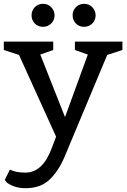

<svg xmlns="http://www.w3.org/2000/svg" viewBox="-21 -718 669 1010"><path d="M-1 -499H259V-455L191 -431L321 -102L441 -431L373 -455V-499H623V-455L543 -429L319 106Q287 182 239.5 227Q192 272 113 272Q77 272 49.5 261Q22 250 13 240L4 229L31 174Q61 190 113 190Q203 190 251 62L274 1L79 -429L-1 -455ZM248.5 -680Q266 -662 266 -637Q266 -612 248.5 -594.5Q231 -577 205 -577Q179 -577 162 -594.5Q145 -612 145 -637.5Q145 -663 162.5 -680.5Q180 -698 205.5 -698Q231 -698 248.5 -680ZM464.5 -680Q482 -662 482 -637Q482 -612 464.5 -594.5Q447 -577 421 -577Q395 -577 378 -594.5Q361 -612 361 -637.5Q361 -663 378.5 -680.5Q396 -698 421.5 -698Q447 -698 464.5 -680Z"/></svg>

Font: Belgrano
Style: Regular
Weight: 400
Designer: Daniel Hernandez
Foundry: Daniel Hernndez
Version: Version 1.003